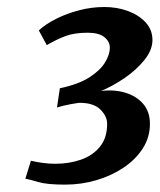

<svg xmlns="http://www.w3.org/2000/svg" viewBox="-20 -926 444 534"><path d="M161.5 -412.5Q110.5 -412.5 86.2 -419.8Q62 -427 50.5 -429L66 -479Q82.5 -475 99.8 -472.8Q117 -470.5 134 -470.5Q172 -470.5 204.8 -481.8Q237.5 -493 257.8 -517.8Q278 -542.5 278 -581.5Q278 -603 258.8 -621.8Q239.5 -640.5 199.5 -640Q189 -638.5 177.8 -636.5Q166.5 -634.5 156.2 -632Q146 -629.5 138.5 -627L146.5 -680.5Q198.5 -691.5 228.8 -711Q259 -730.5 272.2 -752.5Q285.5 -774.5 285.5 -793Q285.5 -810.5 270.2 -822.8Q255 -835 224 -835Q187.5 -835 163 -826Q138.5 -817 110 -800.5L88 -841.5Q107 -859 135.8 -873.5Q164.5 -888 199.2 -897.2Q234 -906.5 270.5 -906.5Q306 -906.5 336.2 -895.2Q366.5 -884 385.2 -863.5Q404 -843 404 -814.5Q404 -787 381.5 -759Q359 -731 325.8 -708.5Q292.5 -686 261 -673Q298.5 -677.5 329.2 -668Q360 -658.5 378.5 -636.8Q397 -615 397 -581.5Q397 -544 377 -513Q357 -482 323.2 -459.5Q289.5 -437 247.8 -424.8Q206 -412.5 161.5 -412.5Z"/></svg>

Font: Merriweather 20pt Black
Style: Italic
Weight: 900
Italic angle: -7.8°
Version: Version 2.101